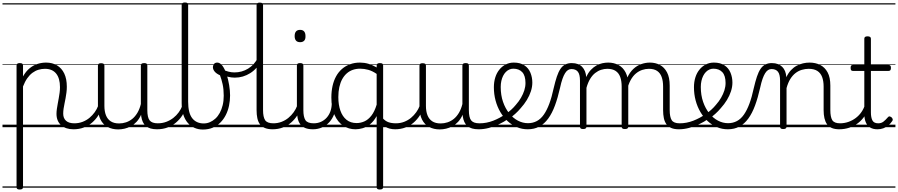

<svg xmlns="http://www.w3.org/2000/svg" viewBox="-20 -1022 7216 1543"><path d="M138 501Q125 501 119 496.5Q113 492 113 482V-496Q113 -506 119.5 -510.5Q126 -515 139 -515Q153 -515 159 -510.5Q165 -506 165 -496V-408Q189 -450 219.5 -474.5Q250 -499 283.5 -509Q317 -519 350 -519Q401 -519 438.5 -496.5Q476 -474 496.5 -431Q517 -388 517 -325Q517 -301 514 -278Q511 -255 507 -233Q503 -211 498.5 -190Q494 -169 491 -148.5Q488 -128 488 -109Q488 -72 510.5 -51.5Q533 -31 578 -31Q587 -31 591.5 -23.5Q596 -16 595.5 -7Q595 2 589 9.5Q583 17 571 17Q508 17 471 -16Q434 -49 434 -107Q434 -126 437 -146.5Q440 -167 444 -188.5Q448 -210 452 -232Q456 -254 459 -276.5Q462 -299 462 -322Q462 -393 431 -431Q400 -469 341 -469Q315 -469 289.5 -461.5Q264 -454 241 -437Q218 -420 199 -393Q180 -366 165 -327V482Q165 492 158.5 496.5Q152 501 138 501ZM0 476H635V486H0ZM0 -20H635V0H0ZM0 -505H635V-500H0ZM0 -996H635V-986H0Z M570 17Q559 17 553.5 9.5Q548 2 548.5 -7Q549 -16 556 -23.5Q563 -31 576 -31Q613 -31 644 -43Q675 -55 699 -75Q723 -95 741 -120Q759 -145 769 -172Q773 -183 782 -182.5Q791 -182 797 -174.5Q803 -167 800 -157Q789 -124 769 -93Q749 -62 720.5 -37Q692 -12 654 2.5Q616 17 570 17ZM635 476V486ZM635 -20V0ZM635 -505V-500ZM635 -996V-986Z M930 18Q882 18 845 -1.5Q808 -21 787.5 -61.5Q767 -102 767 -166V-496Q767 -505 773 -509.5Q779 -514 792 -514Q806 -514 812.5 -509.5Q819 -505 819 -496V-171Q819 -127 831.5 -95.5Q844 -64 870 -47Q896 -30 937 -30Q966 -30 993 -39Q1020 -48 1043 -66.5Q1066 -85 1084 -115Q1102 -145 1112 -186V-496Q1112 -506 1118.5 -510.5Q1125 -515 1139 -515Q1152 -515 1158 -510.5Q1164 -506 1164 -496V-137Q1164 -78 1182.5 -54.5Q1201 -31 1248 -31Q1258 -31 1262.5 -23.5Q1267 -16 1266.5 -7Q1266 2 1260 9.5Q1254 17 1242 17Q1212 17 1190 10.5Q1168 4 1152.5 -9Q1137 -22 1128 -41.5Q1119 -61 1115 -87L1114 -100Q1099 -66 1077.5 -43Q1056 -20 1031.5 -7Q1007 6 981 12Q955 18 930 18ZM635 476H1306V486H635ZM635 -20H1306V0H635ZM635 -505H1306V-500H635ZM635 -996H1306V-986H635Z M1241 17Q1230 17 1224.5 9.5Q1219 2 1219.5 -7Q1220 -16 1227 -23.5Q1234 -31 1247 -31Q1285 -31 1316.5 -43Q1348 -55 1373 -74.5Q1398 -94 1416.5 -119.5Q1435 -145 1445 -172Q1449 -182 1457.5 -182Q1466 -182 1472.5 -175.5Q1479 -169 1476 -159Q1465 -125 1444.5 -93.5Q1424 -62 1394.5 -37Q1365 -12 1326.5 2.5Q1288 17 1241 17ZM1306 476V486ZM1306 -20V0ZM1306 -505V-500ZM1306 -996V-986Z M1610 19Q1574 19 1543 5.5Q1512 -8 1489 -34.5Q1466 -61 1453 -101Q1440 -141 1440 -193V-983Q1440 -993 1446.5 -997.5Q1453 -1002 1466 -1002Q1480 -1002 1486 -997.5Q1492 -993 1492 -983V-204Q1492 -160 1500 -127Q1508 -94 1524 -73Q1540 -52 1563.5 -41Q1587 -30 1617 -30Q1643 -30 1666.5 -40Q1690 -50 1710.5 -68.5Q1731 -87 1746 -114.5Q1761 -142 1769.5 -176.5Q1778 -211 1778 -253Q1778 -305 1769 -345.5Q1760 -386 1748 -417Q1719 -430 1705 -447Q1691 -464 1691 -483Q1691 -496 1699.5 -507.5Q1708 -519 1726 -519Q1749 -519 1768 -493Q1787 -467 1800.5 -425.5Q1814 -384 1821.5 -338.5Q1829 -293 1829 -255Q1829 -213 1820.5 -172.5Q1812 -132 1794.5 -97.5Q1777 -63 1751 -37Q1725 -11 1690 4Q1655 19 1610 19ZM1306 476H1910V486H1306ZM1306 -20H1910V0H1306ZM1306 -505H1910V-500H1306ZM1306 -996H1910V-986H1306Z M1867 -398Q1839 -398 1810 -405.5Q1781 -413 1753 -429Q1744 -434 1742.5 -441.5Q1741 -449 1744 -455.5Q1747 -462 1753.5 -465Q1760 -468 1768 -464Q1791 -453 1815 -446.5Q1839 -440 1864 -440Q1924 -440 1974 -470.5Q2024 -501 2053 -558Q2060 -571 2069 -570Q2078 -569 2082.5 -560Q2087 -551 2080 -537Q2049 -471 1991.5 -434.5Q1934 -398 1867 -398ZM1910 476V486ZM1910 -20V0ZM1910 -505V-500ZM1910 -996V-986Z M2172 17Q2134 17 2108.5 6.5Q2083 -4 2068.5 -24Q2054 -44 2048 -72.5Q2042 -101 2042 -137V-982Q2042 -992 2048 -996.5Q2054 -1001 2067 -1001Q2081 -1001 2087.5 -996.5Q2094 -992 2094 -982V-137Q2094 -82 2110.5 -56.5Q2127 -31 2178 -31Q2187 -31 2191.5 -23.5Q2196 -16 2195.5 -7Q2195 2 2189.5 9.5Q2184 17 2172 17ZM1910 476H2234V486H1910ZM1910 -20H2234V0H1910ZM1910 -505H2234V-500H1910ZM1910 -996H2234V-986H1910Z M2169 17Q2158 17 2152.5 9.5Q2147 2 2147.5 -7Q2148 -16 2155 -23.5Q2162 -31 2175 -31Q2212 -31 2243 -43Q2274 -55 2298 -75Q2322 -95 2340 -120Q2358 -145 2368 -172Q2372 -183 2381 -182.5Q2390 -182 2396 -174.5Q2402 -167 2399 -157Q2388 -124 2368 -93Q2348 -62 2319.5 -37Q2291 -12 2253 2.5Q2215 17 2169 17ZM2234 476V486ZM2234 -20V0ZM2234 -505V-500ZM2234 -996V-986Z M2496 17Q2458 17 2432.5 6.5Q2407 -4 2392.5 -24Q2378 -44 2372 -72.5Q2366 -101 2366 -137V-496Q2366 -506 2372 -510.5Q2378 -515 2391 -515Q2405 -515 2411.5 -510.5Q2418 -506 2418 -496V-137Q2418 -82 2434.5 -56.5Q2451 -31 2502 -31Q2511 -31 2515.5 -23.5Q2520 -16 2519.5 -7Q2519 2 2513.5 9.5Q2508 17 2496 17ZM2392 -683Q2370 -683 2359 -695.5Q2348 -708 2348 -732Q2348 -757 2359 -769.5Q2370 -782 2392 -782Q2413 -782 2424 -769.5Q2435 -757 2435 -732Q2436 -707 2424.5 -695Q2413 -683 2392 -683ZM2234 476H2559V486H2234ZM2234 -20H2559V0H2234ZM2234 -505H2559V-500H2234ZM2234 -996H2559V-986H2234Z M2494 17Q2483 17 2477.5 9.5Q2472 2 2472.5 -7Q2473 -16 2480 -23.5Q2487 -31 2500 -31Q2533 -31 2559.5 -43Q2586 -55 2605 -76Q2624 -97 2634.5 -125Q2645 -153 2646 -186Q2647 -198 2656 -201.5Q2665 -205 2673.5 -201.5Q2682 -198 2681 -186Q2680 -142 2665.5 -104.5Q2651 -67 2626.5 -40Q2602 -13 2568 2Q2534 17 2494 17ZM2559 476V486ZM2559 -20V0ZM2559 -505V-500ZM2559 -996V-986Z M3157 17Q3106 17 3072 -6Q3038 -29 3022 -68L3041 -90Q3063 -59 3090 -45Q3117 -31 3163 -31Q3172 -31 3176 -23.5Q3180 -16 3178.5 -7Q3177 2 3171.5 9.5Q3166 17 3157 17ZM2837 17Q2782 17 2738 -12Q2694 -41 2668.5 -98Q2643 -155 2643 -238Q2643 -288 2652.5 -331Q2662 -374 2681 -408.5Q2700 -443 2728 -467.5Q2756 -492 2792.5 -505.5Q2829 -519 2873 -519Q2908 -519 2940.5 -509.5Q2973 -500 3007 -480V-496Q3007 -506 3013.5 -510.5Q3020 -515 3033 -515Q3047 -515 3053 -510.5Q3059 -506 3059 -496V482Q3059 492 3052.5 496.5Q3046 501 3032 501Q3019 501 3013 496.5Q3007 492 3007 482V-89Q2983 -46 2953.5 -23Q2924 0 2894 8.5Q2864 17 2837 17ZM2699 -242Q2699 -180 2715.5 -133Q2732 -86 2764.5 -59.5Q2797 -33 2846 -33Q2878 -33 2908.5 -46.5Q2939 -60 2964.5 -92.5Q2990 -125 3007 -181V-428Q2972 -452 2939.5 -461Q2907 -470 2874 -470Q2842 -470 2815 -460.5Q2788 -451 2766.5 -432Q2745 -413 2730 -385.5Q2715 -358 2707 -322Q2699 -286 2699 -242ZM2559 476H3219V486H2559ZM2559 -20H3219V0H2559ZM2559 -505H3219V-500H2559ZM2559 -996H3219V-986H2559Z M3154 17Q3143 17 3137.5 9.5Q3132 2 3132.5 -7Q3133 -16 3140 -23.5Q3147 -31 3160 -31Q3197 -31 3228 -43Q3259 -55 3283 -75Q3307 -95 3325 -120Q3343 -145 3353 -172Q3357 -183 3366 -182.5Q3375 -182 3381 -174.5Q3387 -167 3384 -157Q3373 -124 3353 -93Q3333 -62 3304.5 -37Q3276 -12 3238 2.5Q3200 17 3154 17ZM3219 476V486ZM3219 -20V0ZM3219 -505V-500ZM3219 -996V-986Z M3514 18Q3466 18 3429 -1.5Q3392 -21 3371.5 -61.5Q3351 -102 3351 -166V-496Q3351 -505 3357 -509.5Q3363 -514 3376 -514Q3390 -514 3396.5 -509.5Q3403 -505 3403 -496V-171Q3403 -127 3415.5 -95.5Q3428 -64 3454 -47Q3480 -30 3521 -30Q3550 -30 3577 -39Q3604 -48 3627 -66.5Q3650 -85 3668 -115Q3686 -145 3696 -186V-496Q3696 -506 3702.5 -510.5Q3709 -515 3723 -515Q3736 -515 3742 -510.5Q3748 -506 3748 -496V-137Q3748 -78 3766.5 -54.5Q3785 -31 3832 -31Q3842 -31 3846.5 -23.5Q3851 -16 3850.5 -7Q3850 2 3844 9.5Q3838 17 3826 17Q3796 17 3774 10.5Q3752 4 3736.5 -9Q3721 -22 3712 -41.5Q3703 -61 3699 -87L3698 -100Q3683 -66 3661.5 -43Q3640 -20 3615.5 -7Q3591 6 3565 12Q3539 18 3514 18ZM3219 476H3890V486H3219ZM3219 -20H3890V0H3219ZM3219 -505H3890V-500H3219ZM3219 -996H3890V-986H3219Z M3828 17Q3815 17 3809.5 9.5Q3804 2 3805.5 -7Q3807 -16 3814.5 -23.5Q3822 -31 3834 -31Q3890 -31 3944 -52Q3998 -73 4042 -105Q4050 -110 4056.5 -107Q4063 -104 4067.5 -96.5Q4072 -89 4072 -80.5Q4072 -72 4065 -67Q4031 -43 3991 -24Q3951 -5 3909.5 6Q3868 17 3828 17ZM3890 476V486ZM3890 -20V0ZM3890 -505V-500ZM3890 -996V-986Z M4045 -106Q4068 -122 4088.5 -140.5Q4109 -159 4126 -180Q4150 -207 4167 -236.5Q4184 -266 4193.5 -295.5Q4203 -325 4203 -355Q4203 -414 4177 -442Q4151 -470 4105 -470Q4095 -470 4089.5 -477.5Q4084 -485 4085 -494.5Q4086 -504 4092 -511.5Q4098 -519 4109 -519Q4162 -519 4195 -496.5Q4228 -474 4243 -437Q4258 -400 4258 -358Q4258 -324 4246.5 -288.5Q4235 -253 4214 -218.5Q4193 -184 4164 -152Q4145 -129 4121.5 -108Q4098 -87 4073 -69ZM3890 476H4334V486H3890ZM3890 -20H4334V0H3890ZM3890 -505H4334V-500H3890ZM3890 -996H4334V-986H3890Z M4221 17Q4175 17 4134.5 0Q4094 -17 4060 -48Q4026 -79 4001 -121.5Q3976 -164 3962.5 -214.5Q3949 -265 3949 -321Q3949 -364 3960.5 -400.5Q3972 -437 3994 -463.5Q4016 -490 4045 -504.5Q4074 -519 4109 -519Q4120 -519 4125 -511.5Q4130 -504 4129 -494.5Q4128 -485 4122 -477.5Q4116 -470 4105 -470Q4088 -470 4072.5 -463Q4057 -456 4044.5 -443Q4032 -430 4023 -412Q4014 -394 4009 -371.5Q4004 -349 4004 -323Q4004 -257 4022.5 -203.5Q4041 -150 4072 -111.5Q4103 -73 4142 -52.5Q4181 -32 4223 -32Q4262 -32 4294 -49Q4326 -66 4350.5 -101Q4375 -136 4394.5 -188.5Q4414 -241 4429 -311Q4442 -367 4455 -406Q4468 -445 4484.5 -469Q4501 -493 4523 -504Q4545 -515 4575 -515Q4586 -515 4591 -508Q4596 -501 4595.5 -491.5Q4595 -482 4589 -474.5Q4583 -467 4572 -467Q4557 -467 4544.5 -459Q4532 -451 4521 -433.5Q4510 -416 4500 -387.5Q4490 -359 4481 -317Q4463 -237 4440 -174.5Q4417 -112 4386 -69.5Q4355 -27 4314.5 -5Q4274 17 4221 17ZM4334 476H4459V486H4334ZM4334 -20H4459V0H4334ZM4334 -505H4459V-500H4334ZM4334 -996H4459V-986H4334Z M4666 15Q4653 15 4647 10.5Q4641 6 4641 -4V-374Q4641 -424 4624 -445.5Q4607 -467 4573 -467Q4562 -467 4556 -474.5Q4550 -482 4550.5 -491.5Q4551 -501 4557 -508Q4563 -515 4575 -515Q4603 -515 4624 -507Q4645 -499 4659 -484Q4673 -469 4681 -449Q4689 -429 4691 -405V-402Q4707 -438 4728.5 -460.5Q4750 -483 4773.5 -496Q4797 -509 4821.5 -514Q4846 -519 4868 -519Q4913 -519 4949.5 -500Q4986 -481 5007.5 -440.5Q5029 -400 5029 -334V-4Q5029 6 5022.5 10.5Q5016 15 5002 15Q4988 15 4982 10.5Q4976 6 4976 -4V-326Q4976 -371 4964.5 -403Q4953 -435 4927.5 -452Q4902 -469 4860 -469Q4836 -469 4811 -461Q4786 -453 4763.5 -435.5Q4741 -418 4723 -388.5Q4705 -359 4693 -316V-4Q4693 6 4686.5 10.5Q4680 15 4666 15ZM5436 17Q5399 17 5374.5 6.5Q5350 -4 5335.5 -24Q5321 -44 5315 -72.5Q5309 -101 5309 -137V-326Q5309 -371 5297.5 -403Q5286 -435 5261 -452Q5236 -469 5195 -469Q5168 -469 5141 -460Q5114 -451 5090 -431Q5066 -411 5047.5 -377Q5029 -343 5018 -292H4994Q5001 -355 5021 -398Q5041 -441 5070 -468Q5099 -495 5133.5 -507Q5168 -519 5203 -519Q5248 -519 5283.5 -500Q5319 -481 5340.5 -440.5Q5362 -400 5362 -334V-137Q5362 -82 5378 -56.5Q5394 -31 5442 -31Q5451 -31 5455.5 -23.5Q5460 -16 5459.5 -7Q5459 2 5453 9.5Q5447 17 5436 17ZM4459 476H5498V486H4459ZM4459 -20H5498V0H4459ZM4459 -505H5498V-500H4459ZM4459 -996H5498V-986H4459Z M5436 17Q5423 17 5417.5 9.5Q5412 2 5413.5 -7Q5415 -16 5422.5 -23.5Q5430 -31 5442 -31Q5498 -31 5552 -52Q5606 -73 5650 -105Q5658 -110 5664.5 -107Q5671 -104 5675.5 -96.5Q5680 -89 5680 -80.5Q5680 -72 5673 -67Q5639 -43 5599 -24Q5559 -5 5517.5 6Q5476 17 5436 17ZM5498 476V486ZM5498 -20V0ZM5498 -505V-500ZM5498 -996V-986Z M5653 -106Q5676 -122 5696.5 -140.5Q5717 -159 5734 -180Q5758 -207 5775 -236.5Q5792 -266 5801.5 -295.5Q5811 -325 5811 -355Q5811 -414 5785 -442Q5759 -470 5713 -470Q5703 -470 5697.5 -477.5Q5692 -485 5693 -494.5Q5694 -504 5700 -511.5Q5706 -519 5717 -519Q5770 -519 5803 -496.5Q5836 -474 5851 -437Q5866 -400 5866 -358Q5866 -324 5854.5 -288.5Q5843 -253 5822 -218.5Q5801 -184 5772 -152Q5753 -129 5729.5 -108Q5706 -87 5681 -69ZM5498 476H5942V486H5498ZM5498 -20H5942V0H5498ZM5498 -505H5942V-500H5498ZM5498 -996H5942V-986H5498Z M5829 17Q5783 17 5742.5 0Q5702 -17 5668 -48Q5634 -79 5609 -121.5Q5584 -164 5570.5 -214.5Q5557 -265 5557 -321Q5557 -364 5568.5 -400.5Q5580 -437 5602 -463.5Q5624 -490 5653 -504.5Q5682 -519 5717 -519Q5728 -519 5733 -511.5Q5738 -504 5737 -494.5Q5736 -485 5730 -477.5Q5724 -470 5713 -470Q5696 -470 5680.5 -463Q5665 -456 5652.5 -443Q5640 -430 5631 -412Q5622 -394 5617 -371.5Q5612 -349 5612 -323Q5612 -257 5630.5 -203.5Q5649 -150 5680 -111.5Q5711 -73 5750 -52.5Q5789 -32 5831 -32Q5870 -32 5902 -49Q5934 -66 5958.5 -101Q5983 -136 6002.5 -188.5Q6022 -241 6037 -311Q6050 -367 6063 -406Q6076 -445 6092.5 -469Q6109 -493 6131 -504Q6153 -515 6183 -515Q6194 -515 6199 -508Q6204 -501 6203.5 -491.5Q6203 -482 6197 -474.5Q6191 -467 6180 -467Q6165 -467 6152.5 -459Q6140 -451 6129 -433.5Q6118 -416 6108 -387.5Q6098 -359 6089 -317Q6071 -237 6048 -174.5Q6025 -112 5994 -69.5Q5963 -27 5922.5 -5Q5882 17 5829 17ZM5942 476H6067V486H5942ZM5942 -20H6067V0H5942ZM5942 -505H6067V-500H5942ZM5942 -996H6067V-986H5942Z M6726 17Q6689 17 6664.5 6.5Q6640 -4 6626 -24Q6612 -44 6605.5 -72.5Q6599 -101 6599 -137V-326Q6599 -371 6587 -403Q6575 -435 6548.5 -452Q6522 -469 6479 -469Q6452 -469 6424.5 -461Q6397 -453 6373.5 -435Q6350 -417 6331.5 -387.5Q6313 -358 6301 -314V-4Q6301 6 6294.5 10.5Q6288 15 6274 15Q6261 15 6255 10.5Q6249 6 6249 -4V-374Q6249 -424 6232 -445.5Q6215 -467 6181 -467Q6170 -467 6164.5 -474.5Q6159 -482 6159.5 -491.5Q6160 -501 6166 -508Q6172 -515 6183 -515Q6211 -515 6231.5 -507Q6252 -499 6266.5 -484.5Q6281 -470 6289 -450Q6297 -430 6299 -405V-401Q6315 -435 6336 -457.5Q6357 -480 6382 -493.5Q6407 -507 6433.5 -513Q6460 -519 6486 -519Q6534 -519 6571.5 -500Q6609 -481 6631 -440.5Q6653 -400 6653 -334V-137Q6653 -82 6668.5 -56.5Q6684 -31 6732 -31Q6741 -31 6746 -23.5Q6751 -16 6750.5 -7Q6750 2 6744 9.5Q6738 17 6726 17ZM6067 476H6788V486H6067ZM6067 -20H6788V0H6067ZM6067 -505H6788V-500H6067ZM6067 -996H6788V-986H6067Z M6723 17Q6712 17 6706.5 9.5Q6701 2 6701.5 -7Q6702 -16 6709 -23.5Q6716 -31 6729 -31Q6766 -31 6798.5 -42.5Q6831 -54 6857.5 -74Q6884 -94 6903 -121.5Q6922 -149 6932 -182Q6935 -193 6944.5 -192Q6954 -191 6960.5 -184Q6967 -177 6964 -167Q6952 -125 6930 -91.5Q6908 -58 6876.5 -33.5Q6845 -9 6806 4Q6767 17 6723 17ZM6788 476V486ZM6788 -20V0ZM6788 -505V-500ZM6788 -996V-986Z M7032 17Q6996 17 6972.5 2.5Q6949 -12 6937.5 -40Q6926 -68 6926 -107V-452H6835Q6824 -452 6820 -458Q6816 -464 6816 -476Q6816 -489 6820 -494.5Q6824 -500 6835 -500H6926V-711Q6926 -721 6932.5 -725.5Q6939 -730 6952 -730Q6965 -730 6972 -725.5Q6979 -721 6979 -711V-500H7120Q7131 -500 7135.5 -494.5Q7140 -489 7140 -476Q7140 -464 7135.5 -458Q7131 -452 7120 -452H6979V-119Q6979 -78 6991 -54.5Q7003 -31 7038 -31Q7063 -31 7080.5 -45Q7098 -59 7115 -79Q7122 -88 7129.5 -86.5Q7137 -85 7145 -79Q7152 -72 7154 -64.5Q7156 -57 7151 -50Q7137 -29 7119 -14Q7101 1 7079 9Q7057 17 7032 17ZM6788 476H7176V486H6788ZM6788 -20H7176V0H6788ZM6788 -505H7176V-500H6788ZM6788 -996H7176V-986H6788Z"/></svg>

Font: Playwrite PL Guides
Style: Regular
Weight: 400
Designer: Veronika Burian, José Scaglione
Foundry: TypeTogether
Version: Version 1.003